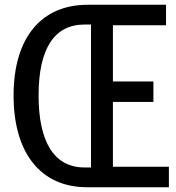

<svg xmlns="http://www.w3.org/2000/svg" viewBox="-20 -786 740 806"><path d="M37 -385C37 -141 153 0 345 0H689V-86H454V-358H624V-444H454V-680H677V-766H348C155 -766 37 -630 37 -385ZM362 -83H335C206 -83 142 -192 142 -385C142 -579 206 -683 335 -683H362Z"/></svg>

Font: Kawkab Mono Light
Style: Bold
Weight: 400
Monospace: yes
Designer: Abdullah Arif
Foundry: Abdullah Arif
Version: Version 1.000;PS 000.500;hotconv 1.0.88;makeotf.lib2.5.64775